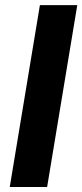

<svg xmlns="http://www.w3.org/2000/svg" viewBox="-20 -748 329 768"><path d="M289.1 -727.5 168.5 0H19L139.6 -727.5Z"/></svg>

Font: Inter 17pt
Style: Bold Italic
Weight: 700
Italic angle: -9.3988°
Version: Version 4.001;git-66647c0bb